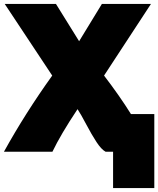

<svg xmlns="http://www.w3.org/2000/svg" viewBox="-60 -743 806 978"><path d="M516 215V30H478Q456 18 431.5 -19.5Q407 -57 379 -110Q351 -163 335 -187Q249 -58 207 30H-40Q69 -167 206 -358L-36 -723H225L343 -533L459 -723H709L470 -358Q549 -255 607 -162H726V215Z"/></svg>

Font: Repo
Style: ExtraBlack
Weight: 1000
Designer: Stefan Peev
Foundry: Context Ltd
Version: Version 001.000